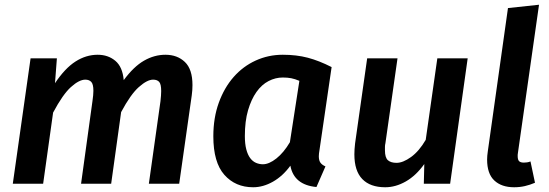

<svg xmlns="http://www.w3.org/2000/svg" viewBox="-20 -775 2316 810"><path d="M322 0 370 -348Q372 -362 373 -372.5Q374 -383 374 -392Q374 -420 365 -429.5Q356 -439 340 -439Q314 -439 279.5 -408Q245 -377 204 -300L162 0H34L109 -529H220L212 -424Q254 -487 298.5 -515.5Q343 -544 392 -544Q436 -544 466.5 -518.5Q497 -493 502 -437Q544 -494 587.5 -519Q631 -544 678 -544Q728 -544 760 -513.5Q792 -483 792 -416Q792 -395 789 -373L736 0H608L657 -348Q660 -375 660 -391Q660 -420 651.5 -429.5Q643 -439 626 -439Q601 -439 566 -408Q531 -377 491 -302L449 0Z M1328 -143Q1325 -126 1325 -116Q1325 -98 1332 -88.5Q1339 -79 1353 -73L1315 14Q1220 5 1205 -76Q1173 -32 1131.5 -8.5Q1090 15 1048 15Q973 15 926.5 -37.5Q880 -90 880 -200Q880 -278 903 -341.5Q926 -405 965.5 -450Q1005 -495 1058.5 -519.5Q1112 -544 1173 -544Q1231 -544 1278.5 -531.5Q1326 -519 1379 -492ZM1089 -82Q1115 -82 1146 -106.5Q1177 -131 1203 -175L1243 -434Q1224 -442 1208.5 -445Q1193 -448 1173 -448Q1142 -448 1113 -433Q1084 -418 1062 -387Q1040 -356 1026.5 -310Q1013 -264 1013 -201Q1013 -168 1019 -145Q1025 -122 1035.5 -108Q1046 -94 1060 -88Q1074 -82 1089 -82Z M1657 -529 1606 -171Q1604 -163 1604 -155V-141Q1604 -110 1616.5 -99Q1629 -88 1653 -88Q1680 -88 1714 -112.5Q1748 -137 1776 -185L1825 -529H1953L1879 0H1768L1770 -83Q1735 -34 1692 -9.5Q1649 15 1605 15Q1542 15 1508.5 -19.5Q1475 -54 1475 -124Q1475 -144 1478 -170L1529 -529Z M2237 -4Q2216 5 2194.5 10Q2173 15 2149 15Q2096 15 2065.5 -13.5Q2035 -42 2035 -102Q2035 -117 2038 -137L2123 -741L2254 -755L2165 -130Q2164 -126 2164 -122V-116Q2164 -101 2170 -95Q2176 -89 2190 -89Q2196 -89 2203.5 -90Q2211 -91 2218 -94Z"/></svg>

Font: Xgbmvzvtohvqztyvzapvmeyoton
Style: Regular
Weight: 500
Italic angle: -8°
Designer: Carrois Corporate & Edenspiekermann
Foundry: Carrois Corporate GbR & Edenspiekermann AG
Version: Version 2.001